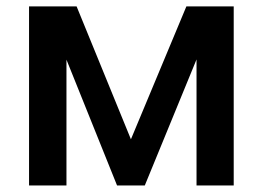

<svg xmlns="http://www.w3.org/2000/svg" viewBox="-20 -565 799 585"><path d="M378.9 -140.6 213.4 -545.5H68.5V0H182.5V-383.2L336.6 0H421.2L578.8 -383.9V0H692.1V-545.5H547.9Z"/></svg>

Font: Magic Ui Pro Semi Bold
Style: Regular
Weight: 600
Designer: Stefan Endress, Andreas Faust
Version: Version 1.000;FEAKit 1.0